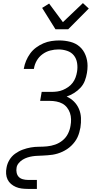

<svg xmlns="http://www.w3.org/2000/svg" viewBox="-20 -1004 640 1239"><path d="M159 215Q139 215 119.5 212.5Q100 210 82.5 202.5Q65 195 51 183Q37 171 29 154.5Q21 138 19.5 118Q18 98 22 79Q26 53 40.5 28.5Q55 4 78 -12.5Q101 -29 127 -38.5Q153 -48 179 -52.5Q205 -57 231 -57Q257 -57 283.5 -59.5Q310 -62 336 -71Q362 -80 384 -98Q406 -116 418.5 -141Q431 -166 435 -192Q439 -213 438.5 -234.5Q438 -256 431.5 -275Q425 -294 412.5 -310Q400 -326 382.5 -335.5Q365 -345 344 -349Q323 -353 302 -353H239L249 -411H312Q330 -411 349 -413.5Q368 -416 386 -423.5Q404 -431 420.5 -442.5Q437 -454 449 -470Q461 -486 467.5 -504Q474 -522 477 -540Q482 -569 477.5 -597.5Q473 -626 456.5 -646.5Q440 -667 413 -676Q386 -685 357 -685Q331 -685 304 -678Q277 -671 254 -654Q231 -637 217 -612.5Q203 -588 199 -561L198 -559H133L134 -562Q138 -587 148.5 -612Q159 -637 175 -659Q191 -681 213.5 -697.5Q236 -714 260.5 -724.5Q285 -735 311 -739Q337 -743 362 -743Q399 -743 434 -734Q469 -725 494 -703Q519 -681 532 -648Q545 -615 545 -579Q545 -567 544 -556Q543 -545 541 -533Q537 -508 527.5 -483Q518 -458 499.5 -438Q481 -418 457.5 -403.5Q434 -389 410 -381Q437 -369 457.5 -348.5Q478 -328 489.5 -301Q501 -274 502.5 -243.5Q504 -213 499 -181Q496 -165 491.5 -149Q487 -133 480 -118Q473 -103 462.5 -89Q452 -75 439.5 -63Q427 -51 412.5 -41.5Q398 -32 383 -25Q368 -18 351.5 -13Q335 -8 319 -5.5Q303 -3 287 -2Q271 -1 255 0Q239 1 222.5 1.5Q206 2 190 4.5Q174 7 158 12Q142 17 127 26Q112 35 100.5 49Q89 63 87 78Q84 95 87.5 111Q91 127 101 137.5Q111 148 127 152.5Q143 157 159 157H218V215ZM338 -815 252 -953 297 -981 386 -861 515 -984 553 -949 420 -815Z"/></svg>

Font: Iosevka Light Extended
Style: Italic
Weight: 300
Width: 7
Italic angle: -9°
Monospace: yes
Designer: Belleve Invis
Foundry: Belleve Invis
Version: Version 32.5.0; ttfautohint (v1.8.4)